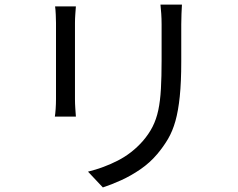

<svg xmlns="http://www.w3.org/2000/svg" viewBox="-20 -779 1040 840"><path d="M776 -759Q775 -740 774 -718.5Q773 -697 773 -672Q773 -652 773 -621Q773 -590 773 -559.5Q773 -529 773 -510Q773 -420 766.5 -357Q760 -294 747.5 -249.5Q735 -205 715 -171Q695 -137 668 -105Q636 -67 594.5 -38.5Q553 -10 510 9.5Q467 29 430 41L365 -28Q434 -45 495.5 -76.5Q557 -108 604 -161Q631 -192 647.5 -224.5Q664 -257 672.5 -297Q681 -337 684 -390Q687 -443 687 -514Q687 -534 687 -564Q687 -594 687 -624.5Q687 -655 687 -672Q687 -697 685.5 -718.5Q684 -740 682 -759ZM312 -751Q311 -737 309.5 -717Q308 -697 308 -679Q308 -672 308 -647.5Q308 -623 308 -589Q308 -555 308 -517Q308 -479 308 -443.5Q308 -408 308 -382Q308 -356 308 -345Q308 -326 309.5 -304.5Q311 -283 312 -269H220Q222 -281 223.5 -302.5Q225 -324 225 -346Q225 -356 225 -382.5Q225 -409 225 -444Q225 -479 225 -517Q225 -555 225 -589Q225 -623 225 -647.5Q225 -672 225 -679Q225 -692 224 -714.5Q223 -737 221 -751Z"/></svg>

Font: Noto Sans JP Thin
Style: Regular
Weight: 400
Version: Version 2.004-H2;hotconv 1.0.118;makeotfexe 2.5.65603